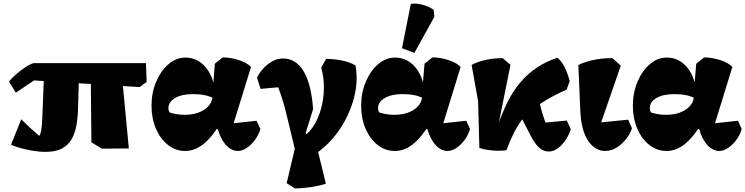

<svg xmlns="http://www.w3.org/2000/svg" viewBox="-20 -825 4142 1067"><path d="M68 -310 30 -372Q43 -389 67.5 -410.5Q92 -432 119.5 -450.5Q147 -469 167 -474H791L795 -370L756 -341L169 -378ZM233 19Q197 19 146.5 10Q96 1 41 -20L98 -162Q121 -139 146.5 -115.5Q172 -92 198 -70Q205 -79 208.5 -98Q212 -117 213.5 -141.5Q215 -166 216 -192L226 -450L420 -448L414 -231Q413 -178 405.5 -132.5Q398 -87 379 -53Q360 -19 325 0Q290 19 233 19ZM546 1 488 -34 484 -439 654 -442 696 0Z M1009 14Q956 14 913.5 -19.5Q871 -53 846.5 -110Q822 -167 822 -238Q822 -310 848 -371Q874 -432 916.5 -468.5Q959 -505 1010 -505Q1073 -505 1117 -458Q1161 -411 1173 -331L1172 -276Q1147 -290 1118.5 -296Q1090 -302 1052 -302Q991 -302 953.5 -280.5Q916 -259 916 -224Q916 -216 918 -210Q920 -204 925 -199Q946 -193 965.5 -190Q985 -187 1007 -187Q1048 -187 1080.5 -198.5Q1113 -210 1134 -230.5Q1155 -251 1160 -279L1165 -305L1163 -335L1174 -471L1218 -506Q1262 -506 1307.5 -491Q1353 -476 1375 -453L1267 -103L1260 -138L1406 -154L1427 -108Q1418 -76 1397.5 -48Q1377 -20 1351.5 -3Q1326 14 1302 14Q1270 14 1243 -11.5Q1216 -37 1199 -81.5Q1182 -126 1178 -184L1214 -108H1146L1206 -141Q1157 -61 1109.5 -23.5Q1062 14 1009 14Z M1619 222 1573 193 1625 -27 1629 47 1576 -173Q1565 -221 1552 -263.5Q1539 -306 1526 -340L1428 -331L1408 -394Q1432 -441 1471.5 -470.5Q1511 -500 1552 -500Q1625 -500 1667.5 -428.5Q1710 -357 1720 -219L1673 -67L1646 -57Q1685 -72 1715 -114Q1745 -156 1762.5 -215Q1780 -274 1780 -339Q1780 -368 1776.5 -394Q1773 -420 1765 -450L1793 -498Q1900 -495 1956 -461Q1959 -442 1960.5 -425Q1962 -408 1962 -391Q1962 -335 1945.5 -275Q1929 -215 1899 -158Q1869 -101 1826.5 -52.5Q1784 -4 1733 30L1740 -13L1791 196Q1758 207 1709 214.5Q1660 222 1619 222ZM1636 -20 1617 -55 1649 -101 1707 -68Z M2174 14Q2121 14 2078.5 -19.5Q2036 -53 2011.5 -110Q1987 -167 1987 -238Q1987 -310 2013 -371Q2039 -432 2081.5 -468.5Q2124 -505 2175 -505Q2238 -505 2282 -458Q2326 -411 2338 -331L2337 -276Q2312 -290 2283.5 -296Q2255 -302 2217 -302Q2156 -302 2118.5 -280.5Q2081 -259 2081 -224Q2081 -216 2083 -210Q2085 -204 2090 -199Q2111 -193 2130.5 -190Q2150 -187 2172 -187Q2213 -187 2245.5 -198.5Q2278 -210 2299 -230.5Q2320 -251 2325 -279L2330 -305L2328 -335L2339 -471L2383 -506Q2427 -506 2472.5 -491Q2518 -476 2540 -453L2432 -103L2425 -138L2571 -154L2592 -108Q2583 -76 2562.5 -48Q2542 -20 2516.5 -3Q2491 14 2467 14Q2435 14 2408 -11.5Q2381 -37 2364 -81.5Q2347 -126 2343 -184L2379 -108H2311L2371 -141Q2322 -61 2274.5 -23.5Q2227 14 2174 14ZM2283 -531 2214 -557 2263 -803Q2285 -807 2310 -802.5Q2335 -798 2356.5 -789Q2378 -780 2390 -770L2394 -732Z M2794 10Q2772 13 2743 12.5Q2714 12 2687 7.5Q2660 3 2644 -3L2637 -262L2601 -464Q2630 -481 2677 -491.5Q2724 -502 2773 -502L2817 -465L2735 -57L2730 -82Q2765 -185 2797.5 -251.5Q2830 -318 2869 -364Q2914 -417 2966 -451Q3018 -485 3078 -504Q3101 -485 3117.5 -452.5Q3134 -420 3146 -375L3129 -327Q3000 -270 2924 -204Q2897 -181 2875.5 -152Q2854 -123 2834.5 -84Q2815 -45 2794 10ZM3030 17Q3000 17 2975.5 -5Q2951 -27 2925 -79L2854 -217L2972 -301Q2977 -255 2991 -206Q3005 -157 3030 -97L2970 -140L3130 -155L3152 -107Q3136 -55 3101 -19Q3066 17 3030 17Z M3343 14Q3287 14 3248.5 -42.5Q3210 -99 3205 -209L3194 -463Q3217 -477 3268 -489.5Q3319 -502 3383 -502L3430 -460L3309 -111L3263 -139L3471 -160L3492 -112Q3482 -81 3459 -52Q3436 -23 3406 -4.5Q3376 14 3343 14Z M3684 14Q3631 14 3588.5 -19.5Q3546 -53 3521.5 -110Q3497 -167 3497 -238Q3497 -310 3523 -371Q3549 -432 3591.5 -468.5Q3634 -505 3685 -505Q3748 -505 3792 -458Q3836 -411 3848 -331L3847 -276Q3822 -290 3793.5 -296Q3765 -302 3727 -302Q3666 -302 3628.5 -280.5Q3591 -259 3591 -224Q3591 -216 3593 -210Q3595 -204 3600 -199Q3621 -193 3640.5 -190Q3660 -187 3682 -187Q3723 -187 3755.5 -198.5Q3788 -210 3809 -230.5Q3830 -251 3835 -279L3840 -305L3838 -335L3849 -471L3893 -506Q3937 -506 3982.5 -491Q4028 -476 4050 -453L3942 -103L3935 -138L4081 -154L4102 -108Q4093 -76 4072.5 -48Q4052 -20 4026.5 -3Q4001 14 3977 14Q3945 14 3918 -11.5Q3891 -37 3874 -81.5Q3857 -126 3853 -184L3889 -108H3821L3881 -141Q3832 -61 3784.5 -23.5Q3737 14 3684 14Z"/></svg>

Font: Eczar ExtraBold
Style: Regular
Weight: 800
Designer: Vaibhav Singh
Foundry: Rosetta Type Foundry
Version: Version 2.000